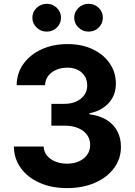

<svg xmlns="http://www.w3.org/2000/svg" viewBox="-20 -966 700 996"><path d="M327.7 9.8Q248 9.8 186.1 -17.5Q124.1 -44.8 88.5 -93.5Q52.9 -142.1 52 -205.7H206.4Q207.6 -179 223.7 -159Q239.8 -139.1 267.1 -128Q294.3 -117 328.1 -117Q363.3 -117 390.3 -129.4Q417.3 -141.8 432.5 -163.7Q447.7 -185.5 447.7 -214.3Q447.7 -243.9 431.6 -266.4Q415.5 -288.8 385.7 -301.4Q355.9 -314.1 314.5 -314.1H246.5V-427.3H314.5Q349.2 -427.3 375.8 -439.5Q402.3 -451.6 417.4 -473Q432.4 -494.4 432.4 -522.9Q432.4 -550.6 419.5 -571.2Q406.6 -591.8 383.5 -603.4Q360.4 -615 329.3 -615Q297.9 -615 271.8 -603.9Q245.8 -592.7 230.2 -572.4Q214.6 -552.1 214.1 -524.2H66.4Q67.2 -587.2 101.9 -635.2Q136.6 -683.1 196 -710.2Q255.4 -737.3 330.1 -737.3Q405.4 -737.3 461.9 -710.1Q518.5 -682.8 549.8 -636.3Q581.1 -589.8 581.1 -532.4Q581.1 -471.3 542.9 -430.5Q504.8 -389.7 443.8 -378.5V-373.2Q497.3 -366.5 533.7 -343.6Q570.1 -320.7 588.8 -285.1Q607.4 -249.5 607.4 -204.3Q607.4 -142.3 571.5 -93.8Q535.5 -45.3 472.5 -17.8Q409.5 9.8 327.7 9.8ZM222.9 -802Q191.9 -801.8 169.9 -823.2Q147.9 -844.6 148 -873.8Q147.9 -904.4 169.9 -925.2Q191.9 -946 222.9 -946.3Q253.4 -946 275 -925.2Q296.5 -904.4 296.5 -873.8Q296.5 -844.6 275 -823.2Q253.4 -801.8 222.9 -802ZM439.8 -802Q409.2 -801.8 387.1 -823.2Q365 -844.6 365 -873.8Q365 -904.4 387.1 -925.2Q409.2 -946 439.8 -946.3Q470.7 -946 492.2 -925.2Q513.7 -904.4 513.5 -873.8Q513.7 -844.6 492.2 -823.2Q470.7 -801.8 439.8 -802Z"/></svg>

Font: Inter V
Style: 
Weight: 400
Designer: Rasmus Andersson
Foundry: rsms
Version: Version 4.000;git-a3f224843